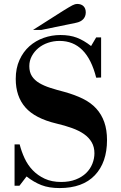

<svg xmlns="http://www.w3.org/2000/svg" viewBox="-20 -944 614 976"><path d="M79 0H54V-210H80Q89 -174 105 -139.5Q121 -105 146.5 -78.5Q172 -52 207.5 -35.5Q243 -19 291 -19Q333 -19 365 -31.5Q397 -44 418 -64.5Q439 -85 449.5 -111.5Q460 -138 460 -165Q460 -197 446 -221Q432 -245 407 -262.5Q382 -280 346 -293Q310 -306 267 -316Q158 -342 109 -398Q60 -454 60 -543Q60 -597 79 -639Q98 -681 129.5 -709Q161 -737 202 -751.5Q243 -766 287 -766Q335 -766 370.5 -752.5Q406 -739 443 -710L469 -754H494V-550L469 -549Q422 -736 283 -736Q252 -736 224 -726.5Q196 -717 175 -699.5Q154 -682 141.5 -658.5Q129 -635 129 -608Q129 -577 142.5 -556.5Q156 -536 179.5 -522Q203 -508 235.5 -497.5Q268 -487 307 -477Q361 -462 401.5 -442Q442 -422 469 -392.5Q496 -363 510 -323.5Q524 -284 524 -232Q524 -118 462 -53Q400 12 283 12Q229 12 190.5 -3Q152 -18 115 -47ZM148 -792 299 -888Q317 -899 328.5 -906Q340 -913 348 -917Q356 -921 361.5 -922.5Q367 -924 372 -924Q393 -924 404.5 -912.5Q416 -901 416 -881Q416 -861 403.5 -847Q391 -833 366 -828L191 -792Z"/></svg>

Font: Libre Bodoni
Style: Regular
Weight: 400
Designer: Pablo Impallari, Rodrigo Fuenzalida
Foundry: Pablo Impallari, Rodrigo Fuenzalida
Version: Version 1.001; ttfautohint (v1.5.65-e2d9)